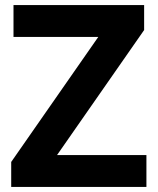

<svg xmlns="http://www.w3.org/2000/svg" viewBox="-20 -734 619 754"><path d="M555 0V-125H204L546 -616V-714H33V-589H366L24 -98V0Z"/></svg>

Font: Noto Sans Gujarati
Style: Bold
Weight: 700
Designer: Jelle Bosma - Monotype Design Team, Universal Thirst
Foundry: Monotype Imaging Inc.
Version: Version 2.106